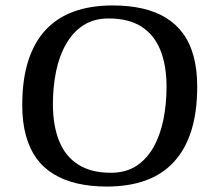

<svg xmlns="http://www.w3.org/2000/svg" viewBox="-20 -672 793 705"><path d="M372.1 13Q312.7 13 263.6 1.6Q214.5 -9.8 176.8 -32.8Q139 -55.7 113.5 -91.2Q88.1 -126.7 74.9 -175.2Q61.7 -223.7 61.7 -286.1Q61.7 -379.1 83.4 -447.6Q105 -516 147.1 -561.6Q189.1 -607.1 251.1 -629.6Q313 -652 394 -652Q453.5 -652 502.4 -640.9Q551.4 -629.9 589.1 -606.7Q626.9 -583.6 652.5 -548.4Q678.1 -513.3 691.1 -464.8Q704.1 -416.3 704.1 -353.9Q704.1 -260.9 682.5 -192.3Q660.9 -123.6 618.8 -77.8Q576.8 -31.9 514.8 -9.4Q452.8 13 372.1 13ZM387.4 -37.6Q441.5 -37.6 480.1 -62.4Q518.6 -87.3 543.5 -131.4Q568.3 -175.5 579.9 -232.5Q591.5 -289.4 591.5 -353.4Q591.5 -432.2 568.8 -488.2Q546.1 -544.2 499.4 -574.2Q452.6 -604.2 378.5 -604.2Q324.6 -604.2 286.1 -579.2Q247.6 -554.2 222.6 -510.2Q197.5 -466.3 185.9 -409.8Q174.3 -353.3 174.3 -289.4Q174.3 -211 197.1 -154.5Q219.8 -97.9 267 -67.8Q314.3 -37.6 387.4 -37.6Z"/></svg>

Font: Briem Hand Thin
Style: Regular
Weight: 100
Designer: Gunnlaugur SE Briem, Eben Sorkin
Foundry: Sorkin Type Co.
Version: Version 1.003